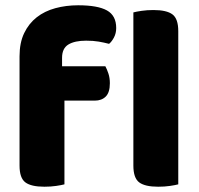

<svg xmlns="http://www.w3.org/2000/svg" viewBox="-20 -699 752 727"><path d="M215 -448H379Q385 -437 390.5 -420.5Q396 -404 396 -384Q396 -349 380.5 -333.5Q365 -318 339 -318H224V-1Q213 2 192.5 5Q172 8 148 8Q98 8 76 -8.5Q54 -25 54 -72V-486Q54 -537 71.5 -573.5Q89 -610 119 -633.5Q149 -657 189.5 -668Q230 -679 276 -679Q350 -679 385 -659.5Q420 -640 420 -593Q420 -573 411.5 -557Q403 -541 393 -533Q374 -538 353.5 -541.5Q333 -545 306 -545Q263 -545 239 -530.5Q215 -516 215 -480ZM579 8Q529 8 507 -8.5Q485 -25 485 -72V-652Q496 -655 516.5 -658Q537 -661 561 -661Q611 -661 633 -644.5Q655 -628 655 -581V-1Q644 2 623.5 5Q603 8 579 8Z"/></svg>

Font: Baloo Da 2 ExtraBold
Style: Regular
Weight: 800
Designer: Noopur Datye, Sulekha Rajkumar and Ek Type
Foundry: Ek Type
Version: Version 1.640;hotconv 1.0.111;makeotfexe 2.5.65597; ttfautoh